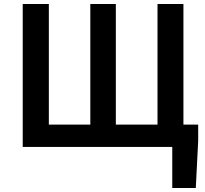

<svg xmlns="http://www.w3.org/2000/svg" viewBox="-20 -737 1028 963"><path d="M844 0H94V-717H225V-112H433V-717H561V-112H770V-717H900V-112H974V-30L962 206H844Z"/></svg>

Font: Nebula Sans Semibold
Style: Regular
Weight: 600
Designer: Paul D. Hunt for Adobe (as Source Sans)
Foundry: Nebula Entertainment & Broadcasting LLC
Version: Version 1.010